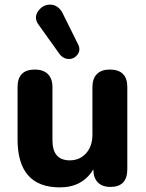

<svg xmlns="http://www.w3.org/2000/svg" viewBox="-20 -800 630 831"><path d="M240 -563 147 -693Q125 -723 145 -751.5Q165 -780 196.5 -780Q228 -780 248 -749L318 -608Q330 -584 316 -564.5Q302 -545 279.5 -544.5Q257 -544 240 -563ZM239 11Q56 11 56 -197V-423Q56 -499 131 -499Q167 -499 187 -479.5Q207 -460 207 -423V-193Q207 -106 282 -106Q325 -106 352.5 -136.5Q380 -167 380 -217V-423Q380 -460 399.5 -479.5Q419 -499 455 -499Q531 -499 531 -423V-68Q531 9 458 9Q422 9 403 -11Q384 -31 384 -67Q337 11 239 11Z"/></svg>

Font: Nunito ExtraBold
Style: Regular
Weight: 800
Designer: Vernon Adams
Foundry: Vernon Adams
Version: Version 3.602